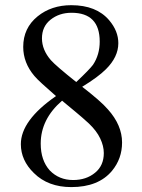

<svg xmlns="http://www.w3.org/2000/svg" viewBox="-20 -724 560 755"><path d="M260.3 11.7Q168.9 11.7 113.3 -43.5Q62 -93.3 62 -157.2Q62 -250.5 200.2 -346.2Q168 -374.5 146.5 -394Q125 -413.6 115.2 -425.3Q71.3 -477.1 71.3 -539.6Q71.3 -613.8 127.9 -659.7Q182.1 -703.6 260.3 -703.6Q358.9 -703.6 409.2 -644.5Q445.3 -602.1 445.3 -554.2Q445.3 -500 396.5 -451.7Q365.7 -420.9 303.2 -382.8Q338.9 -355 364.3 -333Q389.6 -311 404.3 -293.9Q460 -231.9 460 -163.6Q460 -100.1 420.4 -52.2Q367.2 11.7 260.3 11.7ZM267.6 -16.1Q319.3 -16.1 354 -44.9Q388.2 -72.8 388.2 -122.1Q388.2 -149.9 374 -179.7Q359.9 -209.5 329.6 -238.3Q304.2 -261.7 277.6 -283.7Q251 -305.7 224.1 -328.1Q140.1 -255.4 140.1 -159.2Q140.1 -93.3 175.8 -53.7Q212.4 -16.1 267.6 -16.1ZM279.8 -401.4Q331.5 -450.2 345.7 -469.2Q372.1 -508.8 372.1 -560.5Q372.1 -673.8 261.2 -673.8Q212.9 -673.8 178.7 -646.5Q145 -619.6 145 -573.2Q145 -527.8 180.2 -487.3Q200.2 -464.8 279.8 -401.4Z"/></svg>

Font: Nuosu SIL
Style: Regular
Weight: 400
Designer: Peter Constable, Alex Kotlar, Peter Martin
Foundry: SIL International
Version: Version 2.300